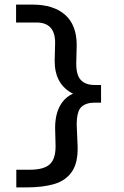

<svg xmlns="http://www.w3.org/2000/svg" viewBox="-20 -728 540 836"><path d="M95 88H51V11H110Q170 11 196 -12Q222 -35 222 -91L220 -170Q220 -228 240.5 -266Q261 -304 298 -320Q218 -360 218 -463L220 -542Q220 -630 139 -630H50V-708H121Q213 -708 263.5 -663.5Q314 -619 314 -531L312 -451Q312 -400 332.5 -379Q353 -358 392 -358H420V-281H391Q355 -281 334.5 -262.5Q314 -244 314 -184L318 -91Q320 -20 293.5 19Q267 58 217 73Q167 88 95 88Z"/></svg>

Font: Inconsolata SemiBold
Style: Regular
Weight: 600
Monospace: yes
Designer: Raph Levien, Cyreal, Brenton Simpson
Foundry: Raph Levien, Cyreal, Google
Version: Version 3.100; ttfautohint (v1.8.4.7-5d5b)